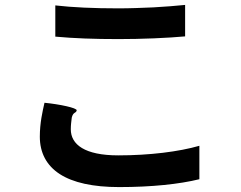

<svg xmlns="http://www.w3.org/2000/svg" viewBox="-20 -734 980 781"><path d="M606 -578C655 -580 700 -583 733 -586V-714C697 -710 652 -707 604 -704C557 -702 508 -700 461 -700C362 -700 274 -704 205 -712V-585C281 -578 363 -575 462 -575C507 -575 558 -576 606 -578ZM223 -26C277 9 358 27 465 27C597 27 710 15 791 -5V-73V-141C708 -117 588 -102 461 -102C325 -102 268 -146 268 -208C268 -225 270 -240 272 -256C278 -280 289 -272 292 -285C294 -295 222 -310 161 -316C153 -281 142 -234 142 -178C142 -113 169 -61 223 -26Z"/></svg>

Font: GenSekiGothic2 TW B
Style: Regular
Weight: 700
Version: Version 2.100;PS 2.1;hotconv 16.6.51;makeotf.lib2.5.65220 DE